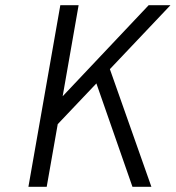

<svg xmlns="http://www.w3.org/2000/svg" viewBox="-20 -720 677 740"><path d="M89.5 0 212.5 -700H283L221.5 -349L553 -700H637L403.5 -453.5L563.5 0H490.5L351.5 -398.5L202.5 -241.5L160 0Z"/></svg>

Font: Overpass Light
Style: Italic
Weight: 300
Italic angle: -10°
Designer: Delve Withrington, Dave Bailey, Thomas Jockin
Foundry: Delve Fonts LLC
Version: Version 4.000; ttfautohint (v1.8.3)